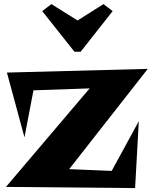

<svg xmlns="http://www.w3.org/2000/svg" viewBox="-20 -957 760 961"><path d="M719.7 -612.3 326.2 -110.4 539.1 -101.6 674.8 -350.6 656.2 -15.6 9.8 -21.5 428.7 -514.6 147.5 -504.9 102.5 -269.5 14.6 -593.8ZM543.9 -901.4 383.8 -698.2H352.5L191.4 -901.4L237.3 -936.5L368.2 -854.5L498 -936.5Z"/></svg>

Font: Fontdiner Swanky
Style: Regular
Weight: 400
Designer: Font Diner, Inc
Foundry: Font Diner, Inc
Version: Version 1.001